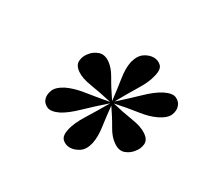

<svg xmlns="http://www.w3.org/2000/svg" viewBox="-99 -856 707 675"><g transform="rotate(30 255.0 -518.0)"><path d="M302 -518Q333 -574 355.5 -610.5Q378 -647 384 -675Q392 -705 379.5 -717Q367 -729 349 -729Q331 -729 313 -717Q295 -705 287 -675Q281 -647 287 -609Q293 -571 299 -518ZM301 -519Q271 -563 254 -593.5Q237 -624 216 -638Q194 -653 174 -646Q154 -639 142 -623Q129 -608 127.5 -588.5Q126 -569 148 -554Q168 -540 207 -534Q246 -528 298 -516ZM300 -518Q239 -507 199.5 -501Q160 -495 131 -481Q102 -466 94.5 -447Q87 -428 92 -412Q97 -397 113.5 -389.5Q130 -382 161 -397Q187 -411 220 -443Q253 -475 300 -516ZM299 -517Q267 -462 244.5 -426Q222 -390 215 -361Q208 -331 220.5 -319Q233 -307 251 -307Q269 -307 287.5 -319Q306 -331 313 -361Q319 -390 313.5 -427.5Q308 -465 303 -518ZM457 -413Q470 -428 472 -447.5Q474 -467 451 -482Q431 -496 392 -502Q353 -508 302 -520L298 -517Q328 -473 345 -442.5Q362 -412 384 -398Q406 -383 425.5 -390Q445 -397 457 -413ZM507 -624Q502 -639 485.5 -646.5Q469 -654 439 -639Q412 -625 379.5 -593.5Q347 -562 300 -520L299 -517Q361 -530 400.5 -535.5Q440 -541 468 -555Q498 -570 505.5 -589Q513 -608 507 -624Z"/></g></svg>

Font: Playfair Display
Style: Bold Italic
Weight: 700
Italic angle: -14°
Designer: Claus Eggers Sørensen
Foundry: Claus Eggers Sørensen
Version: Version 1.203